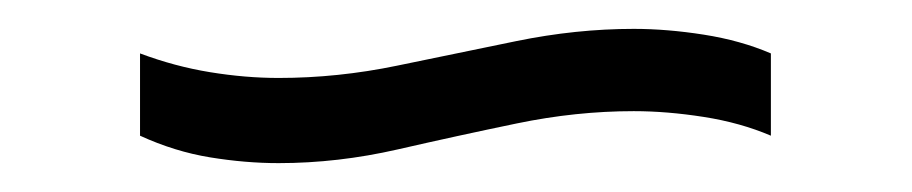

<svg xmlns="http://www.w3.org/2000/svg" viewBox="-20 -417 632 133"><path d="M173 -304Q150 -304 125.5 -308Q101 -312 77 -323V-380Q101 -371 125.5 -367Q150 -363 173 -363Q214 -363 255 -371.5Q296 -380 337.5 -388.5Q379 -397 419 -397Q442 -397 467.5 -393Q493 -389 514 -380V-323Q493 -332 467.5 -336Q442 -340 419 -340Q379 -340 338 -331.5Q297 -323 255.5 -313.5Q214 -304 173 -304Z"/></svg>

Font: Pathway Extreme 8pt Thin Light
Style: Regular
Weight: 300
Version: Version 1.001;gftools[0.9.26]